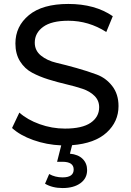

<svg xmlns="http://www.w3.org/2000/svg" viewBox="-20 -728 661 972"><path d="M580 -191Q580 -112 520 -57Q460 -2 345 7L334 50Q376 54 398.5 76.5Q421 99 421 133Q421 175 387 199.5Q353 224 297 224Q245 224 208 202L229 153Q259 170 297 170Q353 170 353 130Q353 91 296 91H269L290 8Q216 5 148.5 -19Q81 -43 41 -80L78 -158Q118 -122 180.5 -99.5Q243 -77 309 -77Q396 -77 439 -106.5Q482 -136 482 -185Q482 -219 458.5 -242.5Q435 -266 397.5 -278.5Q360 -291 315 -301.5Q270 -312 225 -326Q180 -340 142.5 -360Q105 -380 81.5 -417.5Q58 -455 58 -508Q58 -595 126.5 -651.5Q195 -708 326 -708Q461 -708 551 -646L518 -566Q429 -623 326 -623Q241 -623 198.5 -592Q156 -561 156 -512Q156 -472 187.5 -446.5Q219 -421 266 -410Q313 -399 368 -383.5Q423 -368 470 -350.5Q517 -333 548.5 -292Q580 -251 580 -191Z"/></svg>

Font: false
Style: Regular
Weight: 500
Designer: Julieta Ulanovsky
Foundry: Julieta Ulanovsky
Version: Version 7.222;hotconv 1.0.109;makeotfexe 2.5.65596